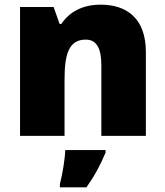

<svg xmlns="http://www.w3.org/2000/svg" viewBox="-20 -583 710 824"><path d="M412 -563C334 -563 278 -532 243 -480H236L210 -553H66V0H257V-242C257 -352 276 -413 348 -413C395 -413 415 -375 415 -302V0H606V-360C606 -502 526 -563 412 -563ZM433 72V61H260C259 99 248 165 237 207V221H351C389 167 410 126 433 72Z"/></svg>

Font: Noto Sans Kannada Black
Style: Regular
Weight: 900
Designer: Jelle Bosma - Monotype Design Team
Foundry: Monotype Imaging Inc.
Version: Version 2.005